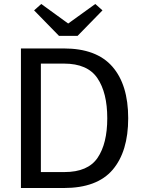

<svg xmlns="http://www.w3.org/2000/svg" viewBox="-20 -943 726 963"><path d="M187 -923 322 -825 458 -923 494 -891 369 -763H276L151 -891ZM85 -700H300Q464 -700 543.5 -609Q623 -518 623 -350Q623 -183 545 -91.5Q467 0 300 0H85ZM518 -350Q518 -478 468.5 -551Q419 -624 301 -624H185V-80H303Q421 -80 469.5 -151.5Q518 -223 518 -350Z"/></svg>

Font: Voces
Style: Regular
Weight: 400
Designer: Ana Paula Megda, Pablo Ugerman
Foundry: Ana Paula Megda, Pablo Ugerman
Version: Version 1.100